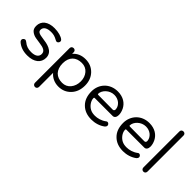

<svg xmlns="http://www.w3.org/2000/svg" viewBox="-3 -1421 2379 2379"><g transform="rotate(45 1186.0 -232.0)"><path d="M227 16C347 16 416 -42 416 -130C416 -245 287 -261 227 -269C184 -274 156 -281 142 -289C127 -297 120 -309 120 -326C120 -375 165 -400 234 -400C277 -400 302 -392 341 -371C349 -367 358 -362 366 -362C383 -362 398 -382 398 -397C398 -408 394 -416 386 -422C359 -446 297 -464 230 -464C115 -464 48 -409 48 -322C48 -287 59 -262 80 -246C101 -229 126 -218 155 -213C183 -208 207 -204 227 -202C302 -193 344 -174 344 -125C344 -78 307 -48 232 -48C179 -48 138 -63 106 -91C93 -102 82 -107 74 -107C63 -107 40 -93 40 -72C40 -63 44 -54 51 -46C96 -5 154 16 227 16Z M773 16C839 16 893 -7 936 -52C979 -97 1000 -156 1000 -227C1000 -296 979 -353 936 -398C893 -442 839 -464 773 -464C704 -464 649 -440 608 -392V-421C608 -444 590 -456 573 -456C553 -456 536 -444 536 -421V187C536 208 552 224 573 224C594 224 608 208 608 187V-59C647 -12 705 16 773 16ZM773 -50C674 -50 608 -110 608 -227C608 -340 674 -398 773 -398C819 -398 856 -382 884 -349C912 -316 926 -275 926 -227C926 -177 912 -135 884 -101C856 -67 819 -50 773 -50Z M1352 16C1415 16 1482 -3 1533 -43C1543 -53 1548 -63 1548 -72C1548 -91 1531 -106 1516 -106C1509 -106 1503 -104 1498 -99C1451 -63 1395 -49 1349 -49C1341 -49 1334 -49 1327 -50C1298 -52 1273 -61 1251 -76C1207 -107 1183 -154 1183 -190C1183 -203 1188 -203 1200 -203H1508C1537 -203 1554 -229 1554 -266C1554 -295 1546 -325 1531 -356C1500 -417 1437 -464 1338 -464C1199 -464 1106 -361 1106 -234C1106 -156 1128 -95 1173 -51C1218 -6 1277 16 1352 16ZM1200 -261C1191 -261 1186 -264 1186 -269C1186 -334 1256 -403 1338 -403C1375 -403 1407 -392 1433 -371C1458 -349 1473 -324 1476 -296C1477 -293 1477 -289 1477 -286C1477 -273 1470 -259 1453 -259Z M1906 16C1969 16 2036 -3 2087 -43C2097 -53 2102 -63 2102 -72C2102 -91 2085 -106 2070 -106C2063 -106 2057 -104 2052 -99C2005 -63 1949 -49 1903 -49C1895 -49 1888 -49 1881 -50C1852 -52 1827 -61 1805 -76C1761 -107 1737 -154 1737 -190C1737 -203 1742 -203 1754 -203H2062C2091 -203 2108 -229 2108 -266C2108 -295 2100 -325 2085 -356C2054 -417 1991 -464 1892 -464C1753 -464 1660 -361 1660 -234C1660 -156 1682 -95 1727 -51C1772 -6 1831 16 1906 16ZM1754 -261C1745 -261 1740 -264 1740 -269C1740 -334 1810 -403 1892 -403C1929 -403 1961 -392 1987 -371C2012 -349 2027 -324 2030 -296C2031 -293 2031 -289 2031 -286C2031 -273 2024 -259 2007 -259Z M2265 16C2286 16 2300 0 2300 -21V-653C2300 -676 2282 -688 2265 -688C2245 -688 2228 -676 2228 -653V-21C2228 0 2244 16 2265 16Z"/></g></svg>

Font: Dongle Light
Style: Regular
Weight: 300
Designer: Yanghee Ryu
Foundry: Yanghee Ryu
Version: Version 2.000